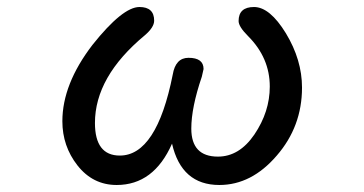

<svg xmlns="http://www.w3.org/2000/svg" viewBox="-20 -507 1040 548"><path d="M201 -35Q158 -90 158 -161Q158 -267 244 -379Q330 -487 378 -487Q420 -487 420 -448Q420 -429 393 -406Q251 -288 251 -156Q251 -63 322 -63Q427 -63 473 -294Q481 -342 518 -342Q561 -342 561 -310L556 -288Q526 -200 526 -140Q526 -60 602 -60Q663 -60 706 -123Q750 -188 750 -260Q750 -342 688 -404Q661 -431 661 -447Q661 -487 705 -487Q750 -487 796 -412Q842 -336 842 -257Q842 -146 770 -63Q698 21 606 21Q498 21 471 -97Q419 21 313 21Q245 21 201 -35Z"/></svg>

Font: 寒蝉全圆体
Style: Regular
Weight: 400
Designer: Warren2060
      Designed by Motoya company      

      [Varela Round]
      Joe Prince(Latin component); Avraham Cornf
Foundry: ChillType
Version: Version 3.200